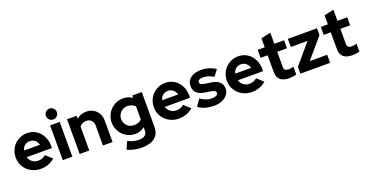

<svg xmlns="http://www.w3.org/2000/svg" viewBox="-36 -1618 5187 2706"><g transform="rotate(-20 2557.5 -265.5)"><path d="M524 -67Q476 -27 424.5 -8.5Q373 10 310 10Q255 10 204.5 -9.5Q154 -29 115.5 -64.5Q77 -100 54 -150Q31 -200 31 -260Q31 -315 51 -364.5Q71 -414 106.5 -450.5Q142 -487 191 -508.5Q240 -530 298 -530Q353 -530 400.5 -509Q448 -488 482.5 -450Q517 -412 537 -360Q557 -308 557 -247V-213H178Q192 -168 229.5 -139.5Q267 -111 317 -111Q350 -111 378.5 -121Q407 -131 429 -153Q453 -131 476.5 -110Q500 -89 524 -67ZM296 -411Q250 -411 218.5 -385Q187 -359 176 -314H415Q404 -357 372 -384Q340 -411 296 -411Z M714 -584Q680 -584 656 -608Q632 -632 632 -666Q632 -700 656.5 -723.5Q681 -747 714 -747Q748 -747 772 -723Q796 -699 796 -666Q796 -632 772 -608Q748 -584 714 -584ZM786 -521V0H642V-521Z M896 0V-521H1040V-476Q1069 -502 1105.5 -516Q1142 -530 1185 -530Q1230 -530 1267.5 -514.5Q1305 -499 1332 -471.5Q1359 -444 1374 -406.5Q1389 -369 1389 -324V0H1245V-302Q1245 -348 1216.5 -377.5Q1188 -407 1142 -407Q1075 -407 1040 -358V0Z M1732 3Q1678 3 1630.5 -17.5Q1583 -38 1547.5 -74Q1512 -110 1491.5 -158.5Q1471 -207 1471 -263Q1471 -315 1491 -363Q1511 -411 1546 -448Q1581 -485 1630 -506.5Q1679 -528 1737 -528Q1775 -528 1810 -517Q1845 -506 1874 -486V-521H2017V1Q2017 106 1949 161Q1881 216 1756 216Q1695 216 1640 204Q1585 192 1537 169Q1550 141 1562 113.5Q1574 86 1587 57Q1630 77 1669.5 87.5Q1709 98 1753 98Q1872 98 1872 0V-45Q1843 -22 1806.5 -9.5Q1770 3 1732 3ZM1613 -263Q1613 -232 1624 -205.5Q1635 -179 1654.5 -160Q1674 -141 1700.5 -130Q1727 -119 1758 -119Q1828 -119 1872 -163V-361Q1850 -382 1819.5 -393.5Q1789 -405 1758 -405Q1728 -405 1701.5 -394Q1675 -383 1655.5 -364Q1636 -345 1624.5 -319Q1613 -293 1613 -263Z M2596 -67Q2548 -27 2496.5 -8.5Q2445 10 2382 10Q2327 10 2276.5 -9.5Q2226 -29 2187.5 -64.5Q2149 -100 2126 -150Q2103 -200 2103 -260Q2103 -315 2123 -364.5Q2143 -414 2178.5 -450.5Q2214 -487 2263 -508.5Q2312 -530 2370 -530Q2425 -530 2472.5 -509Q2520 -488 2554.5 -450Q2589 -412 2609 -360Q2629 -308 2629 -247V-213H2250Q2264 -168 2301.5 -139.5Q2339 -111 2389 -111Q2422 -111 2450.5 -121Q2479 -131 2501 -153Q2525 -131 2548.5 -110Q2572 -89 2596 -67ZM2368 -411Q2322 -411 2290.5 -385Q2259 -359 2248 -314H2487Q2476 -357 2444 -384Q2412 -411 2368 -411Z M2677 -60Q2694 -84 2711.5 -108.5Q2729 -133 2746 -157Q2794 -127 2834 -113Q2874 -99 2915 -99Q2957 -99 2983 -112.5Q3009 -126 3009 -150Q3009 -166 2996.5 -175.5Q2984 -185 2964 -191Q2944 -197 2918 -200.5Q2892 -204 2865 -208L2849 -211Q2772 -222 2731.5 -260.5Q2691 -299 2691 -363Q2691 -441 2750 -485Q2809 -529 2909 -529Q2966 -529 3020.5 -512.5Q3075 -496 3123 -465L3054 -372Q2972 -421 2896 -421Q2861 -421 2840 -409Q2819 -397 2819 -375Q2819 -359 2830 -349.5Q2841 -340 2861 -334Q2881 -328 2908.5 -324Q2936 -320 2969 -315L2986 -313Q3063 -301 3104 -263.5Q3145 -226 3145 -164Q3145 -126 3127.5 -94.5Q3110 -63 3079 -39.5Q3048 -16 3006 -3Q2964 10 2916 10Q2845 10 2782.5 -7.5Q2720 -25 2677 -60Z M3691 -67Q3643 -27 3591.5 -8.5Q3540 10 3477 10Q3422 10 3371.5 -9.5Q3321 -29 3282.5 -64.5Q3244 -100 3221 -150Q3198 -200 3198 -260Q3198 -315 3218 -364.5Q3238 -414 3273.5 -450.5Q3309 -487 3358 -508.5Q3407 -530 3465 -530Q3520 -530 3567.5 -509Q3615 -488 3649.5 -450Q3684 -412 3704 -360Q3724 -308 3724 -247V-213H3345Q3359 -168 3396.5 -139.5Q3434 -111 3484 -111Q3517 -111 3545.5 -121Q3574 -131 3596 -153Q3620 -131 3643.5 -110Q3667 -89 3691 -67ZM3463 -411Q3417 -411 3385.5 -385Q3354 -359 3343 -314H3582Q3571 -357 3539 -384Q3507 -411 3463 -411Z M3861 -151V-401H3755V-521H3861V-656Q3897 -664 3933 -672Q3969 -680 4005 -688V-521H4151V-401H4005V-180Q4005 -142 4021 -128Q4037 -114 4075 -114Q4095 -114 4111 -117Q4127 -120 4147 -126V-8Q4126 -1 4094 3Q4062 7 4040 7Q3952 7 3906.5 -31.5Q3861 -70 3861 -151Z M4206 0V-102L4459 -400L4208 -399V-521H4645V-419L4391 -121H4652V0Z M4808 -151V-401H4702V-521H4808V-656Q4844 -664 4880 -672Q4916 -680 4952 -688V-521H5098V-401H4952V-180Q4952 -142 4968 -128Q4984 -114 5022 -114Q5042 -114 5058 -117Q5074 -120 5094 -126V-8Q5073 -1 5041 3Q5009 7 4987 7Q4899 7 4853.5 -31.5Q4808 -70 4808 -151Z"/></g></svg>

Font: Rosa Sans
Style: Bold
Weight: 700
Designer: Pentagram / MCKL
Foundry: Pentagram / MCKL
Version: Version 1.005;September 16, 2019;FontCreator 11.5.0.2425 64-